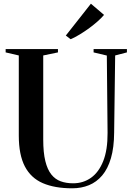

<svg xmlns="http://www.w3.org/2000/svg" viewBox="-20 -1008 714 1037"><path d="M370 9Q275.5 9 211.2 -18.8Q147 -46.5 114.2 -109.2Q81.5 -172 81.5 -275.5V-708.5L10.5 -725V-743H293V-725L213.5 -708.5V-254.5Q213.5 -184 224.8 -138.2Q236 -92.5 257 -66Q278 -39.5 307.8 -28.8Q337.5 -18 375 -18Q429.5 -18 471.5 -47.8Q513.5 -77.5 537.5 -137.8Q561.5 -198 561 -290L557 -708L485.5 -725V-743H665.5V-725L602 -708.5L596.5 -292Q596 -211 579.2 -153.8Q562.5 -96.5 532 -60.5Q501.5 -24.5 460.5 -7.8Q419.5 9 370 9ZM361 -796.5 335.5 -816 471 -988 542 -927.5Q528.5 -911.5 508 -893.2Q487.5 -875 462.8 -856.8Q438 -838.5 412.2 -822.8Q386.5 -807 362.5 -796.5Z"/></svg>

Font: Merriweather 144pt SemiBold
Style: Regular
Weight: 600
Version: Version 2.100